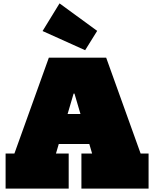

<svg xmlns="http://www.w3.org/2000/svg" viewBox="-20 -1112 909 1132"><path d="M331 -1092 553 -930 482 -816 231 -929ZM650 -440V-263H194V-440ZM809 -207H856V0H460V-207H523L372 -720L474 -560H376L461 -720L310 -207H385V0H13V-207H65L268 -772H606Z"/></svg>

Font: Hepta Slab Black
Style: Regular
Weight: 900
Designer: Michael LaGattuta
Foundry: Michael LaGattuta
Version: Version 1.102